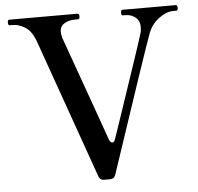

<svg xmlns="http://www.w3.org/2000/svg" viewBox="-53 -787 883 855"><g transform="rotate(-5 389.0 -359.5)"><path d="M354 -3 131 -633Q114 -675 86.5 -691.5Q59 -708 34 -708H19Q12 -708 12 -720Q12 -733 19 -733H325Q332 -733 332 -720Q332 -708 325 -708H311Q282 -708 262.5 -695.5Q243 -683 243 -658Q243 -651 247 -633Q256 -606 365 -303L415 -162Q421 -148 429 -148Q437 -148 442 -162L468 -238Q588 -592 595 -618Q600 -632 600 -649Q600 -678 581 -693Q562 -708 537 -708H525Q518 -708 518 -720Q518 -733 525 -733H764Q771 -733 771 -720Q771 -708 764 -708H751Q719 -708 685.5 -683Q652 -658 637 -618Q614 -558 429 -3Q423 14 405 14H378Q360 14 354 -3Z"/></g></svg>

Font: Shippori Mincho B1 SemiBold
Style: Regular
Weight: 600
Designer: FONTDASU
Foundry: FONTDASU / Google Inc. / but / Adobe
Version: Version 3.110; ttfautohint (v1.8.3)